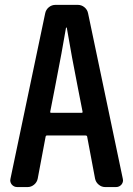

<svg xmlns="http://www.w3.org/2000/svg" viewBox="-20 -758 540 778"><path d="M183.6 -305.7Q182.6 -300.8 187.5 -300.8H310.5Q315.4 -300.8 314.5 -305.7L295.9 -400.4Q270.5 -528.3 251 -643.6Q251 -646.5 249 -646.5Q247.1 -646.5 247.1 -643.6Q233.4 -560.5 202.1 -400.4ZM406.2 0Q391.6 0 379.9 -9.8Q368.2 -19.5 365.2 -34.2L333 -205.1Q332 -209 327.1 -209H169.9Q166 -209 165 -205.1L132.8 -34.2Q129.9 -19.5 118.2 -9.8Q106.4 0 91.8 0H49.8Q36.1 0 27.3 -10.7Q21.5 -18.6 21.5 -27.3Q21.5 -30.3 22.5 -34.2L163.1 -704.1Q166 -718.8 177.7 -728.5Q189.5 -738.3 205.1 -738.3H294.9Q310.5 -738.3 322.3 -728.5Q334 -718.8 336.9 -704.1L477.5 -34.2Q478.5 -30.3 478.5 -27.3Q478.5 -18.6 472.7 -10.7Q463.9 0 450.2 0Z"/></svg>

Font: Gen Jyuu Gothic L Monospace Medium
Style: Regular
Weight: 500
Designer: [Source Han Sans]
Ryoko NISHIZUKA  (kana & ideographs); Paul D. Hunt (Latin, Greek & Cyrillic); Wenlong ZHANG  (bopomofo
Version: Version 1.002.20150607